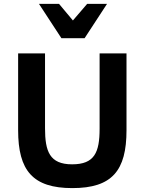

<svg xmlns="http://www.w3.org/2000/svg" viewBox="-20 -950 742 985"><path d="M350 -107C234.4 -107 211 -173.7 211 -292V-676H73V-282C73 -74.8 148.2 15 351 15C555.1 15 629 -74.6 629 -282V-676H491V-290C491 -167.9 464.8 -107 350 -107ZM414 -754 529 -930H427L354 -845L283 -930H180L295 -754Z"/></svg>

Font: Fog Sans
Style: Bold
Weight: 700
Foundry: Intel Corporation
Version: Version 1.00